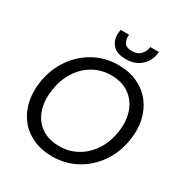

<svg xmlns="http://www.w3.org/2000/svg" viewBox="-208 -1070 1176 1237"><g transform="rotate(30 380.0 -451.5)"><path d="M355 12Q274 12 211.5 -17Q149 -46 109 -97Q69 -148 53.5 -215.5Q38 -283 49 -360Q64 -463 118 -542.5Q172 -622 253.5 -667Q335 -712 433 -712Q515 -712 577.5 -682.5Q640 -653 680 -601.5Q720 -550 735.5 -482Q751 -414 739 -337Q724 -235 670.5 -156.5Q617 -78 535.5 -33Q454 12 355 12ZM363 -68Q434 -68 494 -101.5Q554 -135 594.5 -196Q635 -257 648 -341Q660 -424 637 -490Q614 -556 560 -594Q506 -632 426 -632Q355 -632 295 -598.5Q235 -565 194.5 -503Q154 -441 142 -356Q130 -273 152.5 -207.5Q175 -142 229 -105Q283 -68 363 -68ZM452 -768Q383 -768 352 -806Q321 -844 329 -901L331 -915H394Q389 -883 403.5 -858Q418 -833 461 -833Q504 -833 526 -858Q548 -883 552 -915H616L614 -901Q606 -844 563.5 -806Q521 -768 452 -768Z"/></g></svg>

Font: Host Grotesk
Style: Italic
Weight: 400
Italic angle: -8°
Designer: Doğukan Karapınar based on Poppins by Indian Type Foundry, Jonny Pinhorn
Foundry: Element Type
Version: Version 1.001; ttfautohint (v1.8.4.7-5d5b)